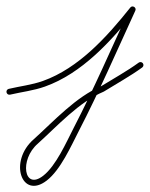

<svg xmlns="http://www.w3.org/2000/svg" viewBox="-31 -284 476 611"><path d="M1.2 17.2C1.2 17.2 1.2 17.2 1.2 17.2C38.3 8.5 75.6 4.5 112 -8.5C229.6 -50.3 322.8 -153.1 398.4 -248.1C401.9 -252.4 399 -257.4 394.7 -260.1C390.4 -262.7 384.7 -263 382.4 -258C323.9 -130.4 267.9 -1.5 203.4 123.2C180 168.6 147.5 243.5 106.2 275.5C44.7 323.1 30.5 224 89.2 173.2C89.2 173.2 89.3 173.1 89.3 173.1C89.3 173.1 89.4 173 89.4 173C152.3 116.2 220.4 40.6 298.7 7.8C298.7 7.8 299 7.6 299.3 7.4C299.7 7.3 300 7.1 300 7.1C340.4 -18 383.2 -41.4 421.6 -69.3C425.8 -72.4 426.8 -78.3 423.7 -82.6C420.6 -86.8 414.7 -87.8 410.4 -84.7C372.4 -57 330 -33.9 290 -9.1C290 -9.1 290.3 -9.2 290.7 -9.4C291 -9.6 291.3 -9.8 291.3 -9.8C210.8 24 141.3 100.5 76.6 159C76.6 159 76.7 158.9 76.7 158.9C76.7 158.9 76.8 158.8 76.8 158.8C-4.8 229.4 37.8 352.4 117.8 290.5C161.9 256.4 195.3 180.4 220.3 131.9C284.9 6.9 341 -122.2 399.6 -250C402 -255.1 399.7 -259.7 395.9 -262C392.2 -264.3 387 -264.3 383.6 -259.9C310.4 -168 219.6 -67 105.6 -26.4C70 -13.7 33.2 -9.8 -3.2 -1.2C-8.3 0 -11.5 5.1 -10.2 10.2C-9 15.3 -3.9 18.5 1.2 17.2Z"/></svg>

Font: FRB American Cursive Extralight
Style: Italic
Weight: 200
Italic angle: -25°
Version: Version 2.0;Modular Font Editor K font №1